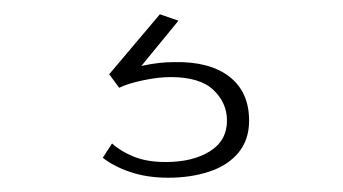

<svg xmlns="http://www.w3.org/2000/svg" viewBox="-20 -25 480 269"><path d="M137 176Q149 187 167.5 194.5Q186 202 212 202Q250 202 274 187Q298 172 298 144Q298 119 279 101Q260 83 219 83Q202 83 180.5 87.5Q159 92 147 98L133 79L204 -5L230 4L162 87L146 79Q157 72 180 67Q203 62 224 62Q274 61 301.5 82.5Q329 104 329 144Q329 171 314 189Q299 207 273 215.5Q247 224 216 224Q186 224 162.5 216Q139 208 124 196Z"/></svg>

Font: Josefin Sans Thin ExtraLight
Style: Regular
Weight: 250
Version: Version 2.001